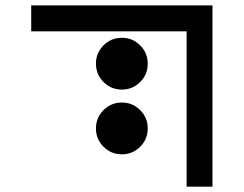

<svg xmlns="http://www.w3.org/2000/svg" viewBox="-20 -704 919 724"><path d="M781.2 0H683.6V-585.9H97.7V-683.6H781.2ZM439.5 -366.2Q398.9 -366.2 370.4 -394.8Q341.8 -423.3 341.8 -463.9Q341.8 -504.4 370.4 -533Q398.9 -561.5 439.5 -561.5Q480 -561.5 508.5 -533Q537.1 -504.4 537.1 -463.9Q537.1 -423.3 508.5 -394.8Q480 -366.2 439.5 -366.2ZM439.5 -122.1Q398.9 -122.1 370.4 -150.6Q341.8 -179.2 341.8 -219.7Q341.8 -260.3 370.4 -288.8Q398.9 -317.4 439.5 -317.4Q480 -317.4 508.5 -288.8Q537.1 -260.3 537.1 -219.7Q537.1 -179.2 508.5 -150.6Q480 -122.1 439.5 -122.1Z"/></svg>

Font: BabelStone Leeson
Style: Regular
Weight: 400
Designer: Andrew West
Foundry: BabelStone
Version: Version 1.02 November 6, 2013